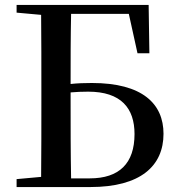

<svg xmlns="http://www.w3.org/2000/svg" viewBox="-20 -755 715 775"><path d="M535 -540H583L580 -735H47V-704L146 -695C147 -596 147 -496 147 -396V-349C147 -245 147 -142 146 -41L47 -32V0H345C547 0 640 -85 640 -215C640 -336 555 -420 351 -420C321 -420 292 -419 265 -416C265 -510 265 -605 267 -699H500ZM267 -35C265 -140 265 -245 265 -350V-382C288 -384 311 -385 336 -385C469 -385 523 -318 523 -214C523 -96 462 -35 342 -35Z"/></svg>

Font: Noto Serif HK SemiBold
Style: Regular
Weight: 600
Designer: Ryoko NISHIZUKA 西塚涼子 (kana & ideographs); Frank Grießhammer (Latin, Greek & Cyrillic); Wenlong ZHANG 张文龙 (bopomofo); San
Foundry: Adobe
Version: Version 2.001;hotconv 1.1.0;makeotfexe 2.6.0